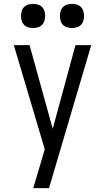

<svg xmlns="http://www.w3.org/2000/svg" viewBox="-20 -967 540 987"><path d="M151 0Q160 -30 169 -60.5Q178 -91 187 -121L210 -200L51 -735H132L251 -305L368 -735H449L232 0ZM350 -823Q338 -823 325.5 -826.5Q313 -830 304 -839Q295 -848 291.5 -860.5Q288 -873 288 -885Q288 -897 291.5 -909.5Q295 -922 304 -931Q313 -940 325.5 -943.5Q338 -947 350 -947Q362 -947 374.5 -943.5Q387 -940 396 -931Q405 -922 408.5 -909.5Q412 -897 412 -885Q412 -873 408.5 -860.5Q405 -848 396 -839Q387 -830 374.5 -826.5Q362 -823 350 -823ZM150 -823Q138 -823 125.5 -826.5Q113 -830 104 -839Q95 -848 91.5 -860.5Q88 -873 88 -885Q88 -897 91.5 -909.5Q95 -922 104 -931Q113 -940 125.5 -943.5Q138 -947 150 -947Q162 -947 174.5 -943.5Q187 -940 196 -931Q205 -922 208.5 -909.5Q212 -897 212 -885Q212 -873 208.5 -860.5Q205 -848 196 -839Q187 -830 174.5 -826.5Q162 -823 150 -823Z"/></svg>

Font: Iosevka
Style: Regular
Weight: 400
Monospace: yes
Designer: Belleve Invis
Foundry: Belleve Invis
Version: Version 33.2.3; ttfautohint (v1.8.4)